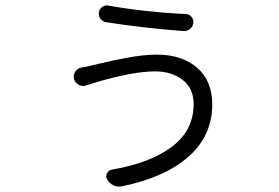

<svg xmlns="http://www.w3.org/2000/svg" viewBox="-20 -648 1040 716"><path d="M702.1 -259.8Q702.1 -318.4 661.1 -350.1Q620.1 -381.8 558.6 -381.8Q473.6 -381.8 331.1 -338.9Q318.4 -335 303.7 -330.1Q289.1 -324.2 274.9 -331.1Q260.7 -337.9 255.9 -353.5Q254.9 -358.4 254.9 -363.3Q254.9 -372.1 260.7 -380.9Q269.5 -393.6 285.2 -396.5Q300.8 -398.4 315.4 -402.3Q320.3 -403.3 352.5 -411.1Q384.8 -418.9 403.8 -422.9Q422.9 -426.8 454.1 -432.6Q485.4 -438.5 512.7 -441.4Q540 -444.3 565.4 -444.3Q658.2 -444.3 714.8 -395.5Q771.5 -346.7 771.5 -258.8Q771.5 -141.6 682.6 -63.5Q593.8 14.6 433.6 46.9Q428.7 47.9 423.8 47.9Q413.1 47.9 403.3 43Q387.7 36.1 379.9 21.5Q373 9.8 378.9 -1.5Q384.8 -12.7 397.5 -15.6Q538.1 -39.1 620.1 -100.1Q702.1 -161.1 702.1 -259.8ZM375 -565.4Q362.3 -567.4 354.5 -578.1Q348.6 -586.9 348.6 -596.7Q348.6 -599.6 348.6 -601.6Q350.6 -614.3 361.3 -622.1Q370.1 -627.9 378.9 -627.9Q381.8 -627.9 384.8 -627Q524.4 -602.5 673.8 -595.7Q686.5 -594.7 694.3 -585Q701.2 -576.2 701.2 -566.4Q701.2 -550.8 688.5 -540Q678.7 -532.2 667 -532.2Q665 -532.2 664.1 -532.2Q516.6 -543 375 -565.4Z"/></svg>

Font: Gen Jyuu Gothic Normal
Style: Regular
Weight: 300
Designer: [Source Han Sans]
Ryoko NISHIZUKA  (kana & ideographs); Paul D. Hunt (Latin, Greek & Cyrillic); Wenlong ZHANG  (bopomofo
Version: Version 1.002.20150607